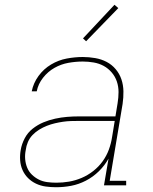

<svg xmlns="http://www.w3.org/2000/svg" viewBox="-20 -777 640 805"><path d="M215 8Q193 8 171.5 5Q150 2 131 -7Q112 -16 97.5 -30.5Q83 -45 74.5 -64Q66 -83 64.5 -105Q63 -127 67 -149Q71 -173 83.5 -197Q96 -221 117 -237.5Q138 -254 162 -264Q186 -274 211.5 -279.5Q237 -285 261.5 -287Q286 -289 311 -289H464L473 -344Q477 -368 477 -391Q477 -414 470 -435Q463 -456 448.5 -473Q434 -490 415 -500.5Q396 -511 373 -515Q350 -519 327 -519Q297 -519 266.5 -513.5Q236 -508 208.5 -492.5Q181 -477 160.5 -451Q140 -425 134 -394H113Q120 -429 141.5 -458.5Q163 -488 194 -506.5Q225 -525 259.5 -531.5Q294 -538 327 -538Q353 -538 379 -533.5Q405 -529 427 -517.5Q449 -506 465 -487Q481 -468 489 -444.5Q497 -421 497.5 -394.5Q498 -368 494 -341L440 -19H509V0H416L435 -112Q419 -83 394.5 -59Q370 -35 340 -19.5Q310 -4 278.5 2Q247 8 215 8ZM216 -11Q243 -11 269.5 -15.5Q296 -20 322 -31Q348 -42 371 -60Q394 -78 410.5 -101Q427 -124 436.5 -150Q446 -176 450 -203L461 -270H311Q294 -270 277.5 -269.5Q261 -269 244 -266.5Q227 -264 210 -260Q193 -256 176.5 -249.5Q160 -243 144.5 -233.5Q129 -224 116.5 -211Q104 -198 97 -181.5Q90 -165 88 -148Q84 -129 85.5 -110Q87 -91 94 -74Q101 -57 114 -44.5Q127 -32 143 -24Q159 -16 178 -13.5Q197 -11 216 -11ZM341 -604 328 -616 460 -757 476 -743Z"/></svg>

Font: Iosevka Slab ThExObl
Style: Regular
Weight: 100
Width: 7
Italic angle: -9°
Monospace: yes
Designer: Belleve Invis
Foundry: Belleve Invis
Version: Version 11.1.1; ttfautohint (v1.8.3)